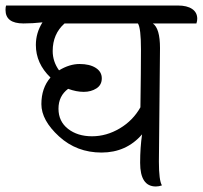

<svg xmlns="http://www.w3.org/2000/svg" viewBox="-68 -671 735 696"><path d="M123 -486Q123 -448 146 -416Q184 -439 220.5 -439Q257 -439 279 -425Q301 -411 301 -387Q301 -363 281.5 -350.5Q262 -338 235.5 -338Q209 -338 179 -349Q144 -323 144 -277Q144 -231 178.5 -204Q213 -177 265.5 -177Q318 -177 366 -205.5Q414 -234 441 -282Q443 -416 443 -492.5Q443 -569 432 -586H166Q123 -548 123 -486ZM512 -497 508 -85Q508 -17 519 1Q508 5 497 5Q440 5 440 -81Q440 -136 447 -184Q390 -118 300 -118Q210 -118 146 -176.5Q82 -235 82 -293.5Q82 -352 115 -390Q62 -441 62 -508Q62 -552 86 -590Q50 -586 17 -586Q-48 -586 -48 -635Q-48 -645 -46 -651H577Q610 -651 628.5 -638.5Q647 -626 647 -603Q647 -595 644 -586H486Q512 -568 512 -497Z"/></svg>

Font: Laila
Style: Regular
Weight: 400
Version: Version 1.301;PS 1.0;hotconv 1.0.78;makeotf.lib2.5.61930; tt